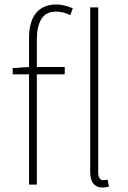

<svg xmlns="http://www.w3.org/2000/svg" viewBox="-20 -827 573 860"><path d="M110 0V-655Q110 -707 124.5 -740.5Q139 -774 166.5 -790.5Q194 -807 232 -807Q249 -807 268 -802.5Q287 -798 306 -790L295 -759Q263 -775 231 -775Q186 -775 165.5 -742Q145 -709 145 -650V0ZM37 -494V-522L110 -527H270V-494ZM439 13Q422 13 409.5 5.5Q397 -2 390.5 -18Q384 -34 384 -59V-794H420V-53Q420 -37 426 -28.5Q432 -20 442 -20Q445 -20 449.5 -20.5Q454 -21 462 -22L468 9Q461 10 455.5 11.5Q450 13 439 13Z"/></svg>

Font: Noto Sans TC Thin
Style: Regular
Weight: 100
Designer: Ryoko NISHIZUKA 西塚涼子 (kana, bopomofo & ideographs); Paul D. Hunt (Latin, Greek & Cyrillic); Sandoll Communications 산돌커뮤니
Foundry: Adobe
Version: Version 2.004-H2;hotconv 1.0.118;makeotfexe 2.5.65603